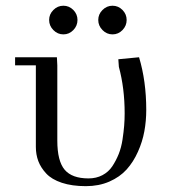

<svg xmlns="http://www.w3.org/2000/svg" viewBox="-20 -637 601 664"><path d="M32.2 -411.1V-439H176.8L178.2 -411.1V-150.9Q178.2 -80.1 203.6 -50Q229 -20 286.1 -20Q313 -20 334.2 -31.2Q355.5 -42.5 368.4 -62Q381.3 -81.5 390.4 -104Q399.4 -126.5 403.6 -153.8Q407.7 -181.2 409.4 -202.1Q411.1 -223.1 411.1 -245.1Q411.1 -332 391.1 -405.8L389.2 -432.1L460.9 -439Q485.8 -356.4 485.8 -256.8Q485.8 -218.8 479.2 -182.9Q472.7 -147 457 -112.1Q441.4 -77.1 418 -51Q394.5 -24.9 358.2 -9Q321.8 6.8 276.9 6.8Q229 6.8 193.8 -4.9Q158.7 -16.6 139.9 -36.9Q121.1 -57.1 112.5 -79.8Q104 -102.5 104 -128.9V-411.1ZM164.6 -533Q149.9 -547.9 149.9 -567.9Q149.9 -587.9 164.6 -602.5Q179.2 -617.2 199.2 -617.2Q219.2 -617.2 233.6 -602.5Q248 -587.9 248 -567.9Q248 -547.9 233.6 -533Q219.2 -518.1 199.2 -518.1Q179.2 -518.1 164.6 -533ZM334.5 -533Q319.8 -547.9 319.8 -567.9Q319.8 -587.9 334.5 -602.5Q349.1 -617.2 369.1 -617.2Q389.2 -617.2 403.6 -602.5Q418 -587.9 418 -567.9Q418 -547.9 403.6 -533Q389.2 -518.1 369.1 -518.1Q349.1 -518.1 334.5 -533Z"/></svg>

Font: Dehuti
Style: Book
Weight: 400
Version: Version 1.2